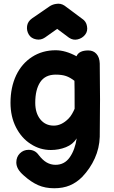

<svg xmlns="http://www.w3.org/2000/svg" viewBox="-20 -798 607 1024"><path d="M269 206Q316 206 352 191Q388 176 418 146Q461 101 485.5 46.5Q510 -8 512 -68Q515 -271 512 -459Q511 -492 494.5 -510.5Q478 -529 451 -529Q401 -529 388 -498Q329 -530 277 -530Q206 -530 151 -494.5Q96 -459 66 -396Q36 -332 36 -250Q36 -176 65.5 -118.5Q95 -61 144 -30Q193 2 251 2Q294 2 331.5 -13Q369 -28 389 -60Q380 1 352 41Q324 81 276 81Q251 81 229 68.5Q207 56 185 27Q166 1 133 1Q105 1 86 20Q67 39 67 68Q67 86 76.5 103Q86 120 108 139Q146 173 183.5 189.5Q221 206 269 206ZM267 -128Q222 -128 195 -161.5Q168 -195 168 -250Q168 -320 194.5 -360Q221 -400 277 -400Q310 -400 332 -392.5Q354 -385 377 -367Q378 -344 378 -218Q373 -206 364.5 -191Q356 -176 345 -165Q308 -128 267 -128ZM173 -588Q198 -583 220 -598L285 -644L348 -597Q370 -582 394.5 -588Q419 -594 434 -613Q449 -632 444 -658Q440 -684 418 -698L324 -768Q303 -782 278 -777Q276 -776 273 -776Q270 -776 268 -775Q257 -772 247 -766L151 -700Q128 -684 124.5 -659.5Q121 -635 133.5 -614Q146 -593 173 -588Z"/></svg>

Font: Balsamiq Sans
Style: Bold
Weight: 700
Designer: Michael Angeles
Foundry: Balsamiq SRL
Version: Version 1.020; ttfautohint (v1.8.4.7-5d5b);gftools[0.9.26]